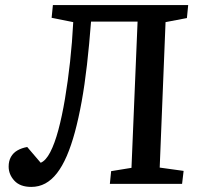

<svg xmlns="http://www.w3.org/2000/svg" viewBox="-20 -723 776 755"><path d="M521 -638H338Q331 -547 322 -468Q313 -389 301 -323Q289 -257 274.5 -203.5Q260 -150 242.5 -109.5Q225 -69 204 -42Q183 -15 158 -1.5Q133 12 103 12Q59 12 36.5 -12.5Q14 -37 14 -68Q14 -90 23 -106Q32 -122 48.5 -131.5Q65 -141 87 -145L140 -83Q160 -91 177.5 -124.5Q195 -158 209.5 -212Q224 -266 235.5 -334.5Q247 -403 255.5 -480Q264 -557 268 -636L183 -653L188 -703H720L715 -652L631 -636L608 -64L702 -51L696 0H412L417 -50L497 -63Z"/></svg>

Font: Literata 18pt Medium
Style: Italic
Weight: 500
Italic angle: -2°
Designer: Latin by Veronika Burian and Jose Scaglione. Greek by Irene Vlachou. Cyrillic by Vera Evstafieva
Foundry: TypeTogether
Version: Version 3.103;gftools[0.9.29]